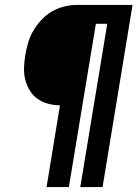

<svg xmlns="http://www.w3.org/2000/svg" viewBox="-20 -755 555 775"><path d="M168 0 222 -330Q197 -330 173.5 -336.5Q150 -343 131 -356.5Q112 -370 100 -390Q88 -410 82 -433.5Q76 -457 77 -482Q78 -507 82 -532Q86 -557 93.5 -582.5Q101 -608 114.5 -631Q128 -654 147 -674.5Q166 -695 189.5 -708.5Q213 -722 238.5 -728.5Q264 -735 289 -735H515L394 0H304L413 -659H367L258 0Z"/></svg>

Font: Iosevka Curly Extrabold
Style: Italic
Weight: 800
Italic angle: -9°
Monospace: yes
Designer: Belleve Invis
Foundry: Belleve Invis
Version: Version 22.1.2; ttfautohint (v1.8.4)